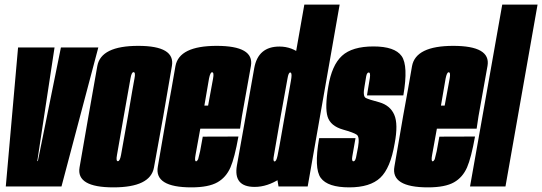

<svg xmlns="http://www.w3.org/2000/svg" viewBox="-20 -805 2341 829"><path d="M5 0H245.5L404.5 -600H243L143.5 -109.5H141L215.5 -600H58Z M469.5 4Q629.5 4 644.8 -82Q660 -168 684.5 -301Q707 -433 722.2 -520Q737.5 -607 577 -607Q416 -607 400.2 -520.2Q384.5 -433.5 361.5 -301Q338.5 -168.5 323.5 -82.2Q308.5 4 469.5 4ZM489 -109Q480 -109 485 -135.2Q490 -161.5 514 -301Q539 -440 543.5 -466.8Q548 -493.5 556.5 -493.5Q566 -493.5 560.8 -467Q555.5 -440.5 532 -301Q507.5 -162 502.5 -135.5Q497.5 -109 489 -109Z M806.5 4 826.5 -108.5Q819 -108.5 824.5 -137.5Q829 -165 854.5 -303Q878 -437.5 882.5 -466Q888 -493 895.5 -493Q905 -493 900 -466Q895 -440.5 878.5 -349H849.5L832 -249.5H1016.5Q1021 -275.5 1024.5 -303Q1048.5 -434.5 1063.5 -521Q1078 -607 915.5 -607Q753.5 -607 737.5 -519.5Q723 -433.5 699 -303.5Q677.5 -177 661.5 -86Q645 4 806.5 4ZM826.5 -108.5 806.5 4Q880.5 4 919 -18Q956 -39 975 -82Q993 -123.5 1009.5 -215.5L855.5 -215Q848.5 -179 844 -152Q838 -126 835.5 -117.5Q831 -108.5 826.5 -108.5Z M1182.5 0H1308.5L1446.5 -785H1294L1169.5 -78ZM1079.5 2Q1134 2 1188.8 -33.5Q1243.5 -69 1260 -159.5L1194.5 -216Q1183.5 -156 1178.2 -132Q1173 -108 1165.5 -108Q1157.5 -108 1162.8 -134.8Q1168 -161.5 1191.5 -301Q1217 -438.5 1221.2 -465.2Q1225.5 -492 1233 -492Q1241 -492 1238 -468.8Q1235 -445.5 1225 -387.5L1309 -441Q1325.5 -531.5 1283.2 -567.8Q1241 -604 1186.5 -604Q1094.5 -604 1077.8 -511.2Q1061 -418.5 1040.5 -301Q1019.5 -184.5 1003 -91.2Q986.5 2 1079.5 2Z M1488 4Q1578 4 1622 -37.5Q1666 -79 1684 -185.5Q1700 -269.5 1682.2 -309.8Q1664.5 -350 1617.5 -363.5Q1573.5 -375 1559.5 -382Q1545.5 -389 1554 -432.5Q1558 -460 1561.2 -476Q1564.5 -492 1572 -492Q1580.5 -492 1576.8 -467.5Q1573 -443 1564.5 -393H1721.5Q1743.5 -521.5 1714 -563Q1684.5 -604.5 1592.5 -604.5Q1500.5 -604.5 1456.5 -564Q1412.5 -523.5 1397.5 -431Q1382 -341 1394.5 -301Q1407 -261 1461 -245.5Q1507.5 -232.5 1520.5 -223.2Q1533.5 -214 1526 -170Q1521 -141 1517.2 -124.8Q1513.5 -108.5 1506 -108.5Q1497.5 -108.5 1501.2 -130Q1505 -151.5 1515 -208.5H1358Q1335 -77.5 1365 -36.8Q1395 4 1488 4Z M1828 4 1848 -108.5Q1840.5 -108.5 1846 -137.5Q1850.5 -165 1876 -303Q1899.5 -437.5 1904 -466Q1909.5 -493 1917 -493Q1926.5 -493 1921.5 -466Q1916.5 -440.5 1900 -349H1871L1853.5 -249.5H2038Q2042.5 -275.5 2046 -303Q2070 -434.5 2085 -521Q2099.5 -607 1937 -607Q1775 -607 1759 -519.5Q1744.5 -433.5 1720.5 -303.5Q1699 -177 1683 -86Q1666.5 4 1828 4ZM1848 -108.5 1828 4Q1902 4 1940.5 -18Q1977.5 -39 1996.5 -82Q2014.5 -123.5 2031 -215.5L1877 -215Q1870 -179 1865.5 -152Q1859.5 -126 1857 -117.5Q1852.5 -108.5 1848 -108.5Z M2009.5 0H2162.5L2301 -785H2148.5Z"/></svg>

Font: Anybody UltraCondensed ExtraBold
Style: Italic
Weight: 800
Width: 1
Italic angle: -10°
Version: Version 1.113;gftools[0.9.25]